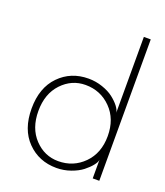

<svg xmlns="http://www.w3.org/2000/svg" viewBox="-130 -777 755 878"><g transform="rotate(20 247.0 -338.0)"><path d="M452 0H420V-91Q419 -79 405.5 -62Q392 -45 370.5 -28.2Q349 -11.5 315.8 0.2Q282.5 12 247 12Q161.5 12 104.8 -45.8Q48 -103.5 48 -205Q48 -306.5 104.8 -364.5Q161.5 -422.5 247 -422.5Q282.5 -422.5 315.2 -411.2Q348 -400 369.2 -383.5Q390.5 -367 403.8 -349.8Q417 -332.5 418.5 -319V-688H452ZM244 -20Q317.5 -20 368 -71Q418.5 -122 418.5 -205Q418.5 -288 368 -339.2Q317.5 -390.5 244 -390.5Q177 -390.5 129 -339.8Q81 -289 81 -205Q81 -121 129 -70.5Q177 -20 244 -20Z"/></g></svg>

Font: League Spartan ExtraLight
Style: Regular
Weight: 200
Foundry: The League of Moveable Type
Version: Version 2.002